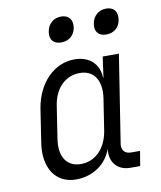

<svg xmlns="http://www.w3.org/2000/svg" viewBox="-87 -843 773 923"><g transform="rotate(-10 300.0 -382.0)"><path d="M474 -651C511 -651 539 -674 544 -711C550 -750 531 -774 494 -774C457 -774 429 -750 423 -711C417 -674 437 -651 474 -651ZM254 -651C291 -651 319 -674 325 -711C331 -750 310 -774 274 -774C237 -774 209 -750 203 -711C197 -674 217 -651 254 -651ZM210 10C293 10 360 -37 385 -110C375 -47 412 0 476 0H524L536 -72H491C462 -72 445 -92 450 -121L517 -550H438L424 -450H422C420 -517 374 -560 301 -560C202 -560 120 -478 100 -356L75 -193C56 -72 111 10 210 10ZM246 -59C177 -59 142 -112 155 -197L179 -353C191 -438 244 -491 315 -491C384 -491 419 -438 407 -353L383 -197C369 -112 316 -59 246 -59Z"/></g></svg>

Font: JetBrains Mono Light
Style: Italic
Weight: 336
Italic angle: -9°
Monospace: yes
Designer: Philipp Nurullin, Konstantin Bulenkov
Foundry: JetBrains
Version: Version 2.305